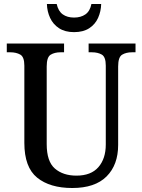

<svg xmlns="http://www.w3.org/2000/svg" viewBox="-20 -932 713 962"><path d="M342 10Q230 10 166 -42Q102 -94 102 -216V-603Q102 -647 81.5 -658.5Q61 -670 32 -670H14V-714H301V-670H283Q254 -670 234 -658Q214 -646 214 -599V-210Q214 -123 255 -87.5Q296 -52 363 -52Q436 -52 473 -94.5Q510 -137 510 -208V-603Q510 -647 490 -658.5Q470 -670 441 -670H424V-714H659V-670H641Q612 -670 592 -658Q572 -646 572 -599V-206Q572 -106 514 -48Q456 10 342 10ZM351 -771Q306 -771 276 -790.5Q246 -810 231 -842.5Q216 -875 215 -912H264Q272 -876 294.5 -860Q317 -844 351 -844Q385 -844 408 -860Q431 -876 438 -912H487Q486 -875 471.5 -842.5Q457 -810 427 -790.5Q397 -771 351 -771Z"/></svg>

Font: Noto Serif Tamil SemiCondensed Medium
Style: Italic
Weight: 500
Width: 4
Italic angle: -12°
Designer: Indian Type Foundry, Tom Grace, and the Monotype Design Team
Foundry: Monotype Imaging Inc.
Version: Version 2.003; ttfautohint (v1.8.4.7-5d5b)